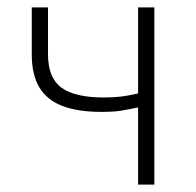

<svg xmlns="http://www.w3.org/2000/svg" viewBox="-20 -500 530 520"><path d="M354 0V-209Q325 -203 306.5 -200Q288 -197 254 -197Q191 -197 149 -213Q107 -229 86.5 -263.5Q66 -298 66 -353V-480H110V-353Q110 -289 146.5 -262.5Q183 -236 261 -236Q287 -236 308 -238.5Q329 -241 354 -247V-480H398V0Z"/></svg>

Font: Source Sans 3 Light
Style: Regular
Weight: 300
Designer: Paul D. Hunt
Foundry: Adobe
Version: Version 3.052;hotconv 1.1.0;makeotfexe 2.6.0